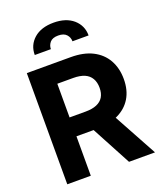

<svg xmlns="http://www.w3.org/2000/svg" viewBox="-170 -1071 997 1180"><g transform="rotate(-20 328.0 -481.0)"><path d="M216.8 0H63V-727.1H350.1Q433.6 -727.1 491.2 -698.2Q549.3 -668.9 580.1 -615.2Q610.8 -560.5 610.8 -489.7Q610.8 -417 579.6 -365.2Q548.3 -313.5 489.3 -285.6Q429.7 -257.8 346.2 -257.8H154.3V-381.3H321.3Q365.7 -381.3 394.5 -393.6Q423.3 -405.8 438 -429.7Q452.6 -454.1 452.6 -489.7Q452.6 -525.9 438 -550.8Q423.3 -576.2 394.5 -588.9Q364.7 -601.6 320.8 -601.6H216.8ZM290 -331.1H456.1L636.7 0H466.8ZM252.4 -814.9H147Q146.5 -879.4 194.3 -921.4Q241.7 -962.4 322.8 -962.4Q403.3 -962.4 451.2 -921.4Q499 -879.4 499 -814.9H393.6Q393.6 -840.3 377 -858.9Q359.9 -878.4 322.8 -878.4Q285.2 -878.4 268.6 -858.9Q252 -838.9 252.4 -814.9Z"/></g></svg>

Font: My Font
Style: Bold
Weight: 500
Designer: Rasmus Andersson
Foundry: rsms
Version: Version 0.001